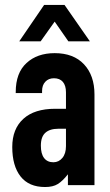

<svg xmlns="http://www.w3.org/2000/svg" viewBox="-20 -752 445 780"><path d="M363.8 -368.2V0H255.9V-43.9Q234.4 -16.6 214.8 -4.4Q195.3 7.8 163.1 7.8Q97.2 7.8 63.5 -35.2Q29.8 -78.1 29.8 -154.8Q29.8 -228.5 75.2 -269.5Q120.1 -310.1 204.1 -310.1H248V-377Q248 -404.3 235.4 -419.4Q222.7 -434.1 199.2 -434.1Q177.2 -434.1 164.1 -419.9Q150.9 -406.2 150.9 -381.8V-374H43.9V-377.9Q43.9 -456.1 87.9 -496.1Q131.3 -536.1 202.1 -536.1Q278.8 -536.1 321.3 -490.7Q363.8 -445.3 363.8 -368.2ZM248 -158.2V-229H217.8Q182.6 -229 164.6 -212.9Q146 -196.8 146 -160.2Q146 -127 159.2 -109.9Q172.4 -92.8 196.8 -92.8Q218.8 -92.8 233.4 -110.4Q248 -127.9 248 -158.2ZM159.2 -731.9H242.2L345.2 -584H257.8L202.1 -664.1L145 -584H58.1Z"/></svg>

Font: D-DIN Condensed
Style: DINCondensed-Bold
Weight: 700
Width: 3
Designer: Charles Nix
Foundry: Datto Inc.
Version: Version 1.10